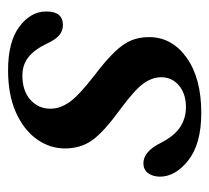

<svg xmlns="http://www.w3.org/2000/svg" viewBox="-42 -466 519 476"><g transform="rotate(-90 218.0 -228.5)"><path d="M189.5 -27.5Q223 -27.5 243.5 -44.8Q264 -62 264 -89Q264 -111 248.5 -132.8Q233 -154.5 183 -191.5Q128 -231.5 107.8 -260Q87.5 -288.5 87.5 -327.5Q87.5 -365.5 110.8 -397.8Q134 -430 177.2 -449.2Q220.5 -468.5 281.5 -468.5Q352.5 -468.5 389.8 -440.2Q427 -412 427 -374.5Q427.5 -332.5 393.5 -332.5Q379 -332.5 368 -341.8Q357 -351 346 -375Q332.5 -403 313.8 -418Q295 -433 268 -433Q230.5 -433 208.2 -413.2Q186 -393.5 186 -363.5Q186 -340.5 201.5 -317.5Q217 -294.5 266.5 -256Q305.5 -226.5 326.5 -204.5Q347.5 -182.5 355.5 -162.8Q363.5 -143 363.5 -119Q363.5 -62.5 312.8 -26Q262 10.5 175.5 10.5Q99 10.5 58.2 -21.5Q17.5 -53.5 17.5 -92.5Q18 -111 26.8 -122Q35.5 -133 50.5 -133Q80 -133 101.5 -89.5Q119 -55.5 141 -41.5Q163 -27.5 189.5 -27.5Z"/></g></svg>

Font: Fraunces 9pt
Style: Italic
Weight: 400
Italic angle: -16°
Version: Version 1.000;[b76b70a41]